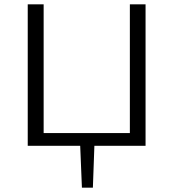

<svg xmlns="http://www.w3.org/2000/svg" viewBox="-20 -678 807 893"><path d="M584 -658H657V0H419L412 195H361L353 0H109V-658H183V-59H584Z"/></svg>

Font: EauTestInfant
Style: Regular
Weight: 400
Designer: Christian Thalmann (Catharsis Fonts)
Version: Version 0.001;PS 000.001;hotconv 1.0.88;makeotf.lib2.5.64775